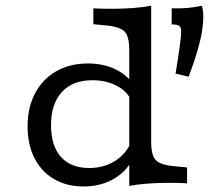

<svg xmlns="http://www.w3.org/2000/svg" viewBox="-20 -653 771 684"><path d="M652.2 -379.8 605.4 -390.7Q614.3 -444.8 619.8 -484.4Q625.4 -524 625.4 -542.1Q625.4 -555.8 618.2 -560.9Q611 -566.1 591.7 -566.1V-623.4Q622.1 -622.5 646.8 -624.6Q671.6 -626.7 698.6 -632.3Q701 -629 702.7 -616.6Q704.3 -604.1 704.3 -591.1Q704.3 -571.5 700.1 -544Q695.9 -516.4 684.7 -476.5Q673.5 -436.7 652.2 -379.8ZM277.9 11.3Q217.4 11.3 172.5 -15Q127.6 -41.2 102.9 -89.7Q78.2 -138.1 78.2 -202.5Q78.2 -270.4 105 -320.8Q131.8 -371.2 180.1 -399Q228.5 -426.9 293.5 -426.9Q346 -426.9 387.2 -408.1Q428.4 -389.4 455.6 -352.7L444.4 -301.1Q429 -331.2 392.3 -349.2Q355.7 -367.2 309.1 -367.2Q238.9 -367.2 200.4 -325.2Q161.8 -283.2 161.8 -206.2Q161.8 -133.2 197.2 -93.8Q232.6 -54.5 297.8 -54.5Q351 -54.5 391.3 -80.6Q431.6 -106.6 449 -151.9L455.9 -94.1Q435 -45.3 387.4 -17Q339.8 11.3 277.9 11.3ZM440.5 0V-206.7H518.5V-149.6Q518.5 -101 534.3 -83.4Q550.2 -65.8 598.9 -61.1L646.4 -56.5V0Q634.6 -0.8 618.1 -1.2Q601.6 -1.6 579.7 -1.6Q540.4 -1.6 503.9 1.2Q467.3 4 440.5 9.6ZM440.5 -206.7V-473.7Q440.5 -522.3 424.6 -539.8Q408.8 -557.4 360 -562.2L312.6 -566.8V-623.3Q324.4 -622.5 341.3 -622.1Q358.2 -621.7 379.3 -621.7Q418.5 -621.7 455.1 -624.5Q491.7 -627.3 518.5 -632.9V-623.3V-206.7Z"/></svg>

Font: Playfair 5pt SemiExpanded Light
Style: Regular
Weight: 300
Width: 6
Designer: Claus Eggers Sørensen
Foundry: Claus Eggers Sørensen
Version: Version 2.203